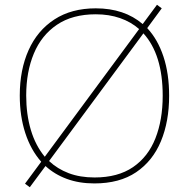

<svg xmlns="http://www.w3.org/2000/svg" viewBox="-20 -760 794 806"><path d="M690 -358Q690 -250 655.5 -167Q621 -84 551.5 -37Q482 10 376 10Q312 10 260.5 -9Q209 -28 171 -63L105 26L85 11L153 -81Q109 -131 86 -202Q63 -273 63 -359Q63 -467 100 -549.5Q137 -632 208.5 -678.5Q280 -725 382 -725Q502 -725 579 -659L639 -740L659 -725L598 -642Q642 -595 666 -523Q690 -451 690 -358ZM90 -359Q90 -280 109.5 -214.5Q129 -149 168 -102L564 -638Q530 -668 484 -684Q438 -700 382 -700Q284 -700 219 -656Q154 -612 122 -535Q90 -458 90 -359ZM663 -358Q663 -531 582 -620L186 -84Q221 -51 268.5 -33Q316 -15 377 -15Q475 -15 538.5 -58.5Q602 -102 632.5 -179.5Q663 -257 663 -358Z"/></svg>

Font: Noto Sans Myanmar Thin
Style: Regular
Weight: 100
Designer: Monotype Design Team
Foundry: Monotype Imaging Inc.
Version: Version 2.107; ttfautohint (v1.8.4.7-5d5b)